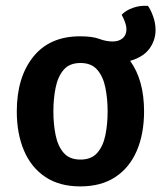

<svg xmlns="http://www.w3.org/2000/svg" viewBox="-20 -636 564 669"><path d="M38.5 -247.5Q38.5 -366.5 95.8 -438Q153 -509.5 259 -509.5Q302 -509.5 325.8 -500.5Q349.5 -491.5 372.5 -491.5Q394.5 -491.5 407.5 -502.8Q420.5 -514 420.5 -533.5Q420.5 -546 415.2 -559.8Q410 -573.5 404 -584.5Q417 -599 441.8 -608.2Q466.5 -617.5 495.5 -615.5Q504.5 -603.5 513.2 -579.8Q522 -556 522 -531Q522 -495.5 500.5 -466.2Q479 -437 433.5 -424Q482 -356.5 482 -248Q482 -170 456.8 -111Q431.5 -52 382 -19.2Q332.5 13.5 260 13.5Q187 13.5 137.8 -19.5Q88.5 -52.5 63.5 -111.5Q38.5 -170.5 38.5 -247.5ZM166 -247.5Q166 -203.5 173.8 -165.2Q181.5 -127 201.8 -103.5Q222 -80 260.5 -80Q298.5 -80 319 -103.5Q339.5 -127 347.2 -165.2Q355 -203.5 355 -247.5Q355 -292 347.2 -330.5Q339.5 -369 319 -392.8Q298.5 -416.5 260.5 -416.5Q222 -416.5 201.8 -392.8Q181.5 -369 173.8 -330.5Q166 -292 166 -247.5Z"/></svg>

Font: Signika Negative SemiBold
Style: Regular
Weight: 600
Designer: Anna Giedryś
Foundry: Anna Giedryś
Version: Version 2.000; ttfautohint (v1.8.3) -l 8 -r 50 -G 200 -x 9 -